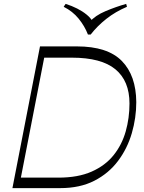

<svg xmlns="http://www.w3.org/2000/svg" viewBox="-20 -969 744 989"><path d="M73 0 83 -54H281Q382 -54 452 -85Q522 -116 565 -169.5Q608 -223 627.5 -292Q647 -361 647 -436Q647 -552 574.5 -612Q502 -672 350 -672H195L207 -730H376Q534 -730 607.5 -655Q681 -580 682 -443Q682 -362 659 -283Q636 -204 588 -140Q540 -76 466 -38Q392 0 290 0ZM44 0 186 -730H219L77 0ZM630 -949 634 -934Q575 -909 528 -872Q481 -835 447 -791H433Q416 -835 385 -873Q354 -911 308 -934L318 -949Q350 -939 377.5 -925Q405 -911 426.5 -893.5Q448 -876 459 -855L442 -856Q470 -889 523.5 -911.5Q577 -934 630 -949Z"/></svg>

Font: Savate ExtraLight
Style: Italic
Weight: 200
Italic angle: -11°
Designer: Max Esnée
Foundry: Plomb Type
Version: Version 2.000